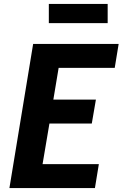

<svg xmlns="http://www.w3.org/2000/svg" viewBox="-20 -959 625 979"><path d="M28 0H464L484 -122H197L232 -329H448L469 -451H252L279 -613H565L585 -735H149ZM229 -841H529V-939H229Z"/></svg>

Font: Iosevka Sparkle Heavy Oblique
Style: Regular
Weight: 900
Italic angle: -9°
Designer: Belleve Invis
Foundry: Belleve Invis
Version: Version 4.5.0; ttfautohint (v1.8.3)